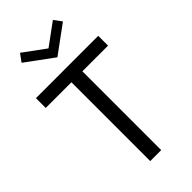

<svg xmlns="http://www.w3.org/2000/svg" viewBox="-307 -1079 1149 1149"><g transform="rotate(-45 268.0 -504.5)"><path d="M221.7 -667H4.4V-750H531.7V-667H314.5V0H221.7ZM268.1 -832 93.3 -960.4 128.9 -1009.3 268.1 -907.2 407.2 -1009.3 443.4 -960.4Z"/></g></svg>

Font: Spartan MB Med
Style: Regular
Weight: 500
Designer: Matt Bailey, Mirko Velimirovic
Foundry: Matt Bailey
Version: Version 1.005